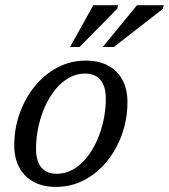

<svg xmlns="http://www.w3.org/2000/svg" viewBox="-20 -724 663 754"><path d="M316.5 -486Q369 -486 405.8 -465.8Q442.5 -445.5 461.5 -409Q480.5 -372.5 480.5 -323Q480.5 -257 459.2 -197Q438 -137 399.8 -90.2Q361.5 -43.5 310.5 -16.8Q259.5 10 200.5 10Q148 10 111.2 -10.2Q74.5 -30.5 55.2 -67.2Q36 -104 36 -153Q36 -219.5 57.5 -279.5Q79 -339.5 117.2 -386Q155.5 -432.5 206.2 -459.2Q257 -486 316.5 -486ZM202.5 -41.5Q236.5 -41.5 265.8 -57.8Q295 -74 318.8 -103Q342.5 -132 359.8 -169.8Q377 -207.5 386.2 -250.2Q395.5 -293 395.5 -337Q395.5 -384.5 374.8 -409.8Q354 -435 314 -435Q280.5 -435 251 -418.5Q221.5 -402 197.8 -373Q174 -344 157 -306.2Q140 -268.5 130.8 -226Q121.5 -183.5 121.5 -139.5Q121.5 -91.5 142.2 -66.5Q163 -41.5 202.5 -41.5ZM383.5 -539.5 518 -703.5H623L619.5 -689L427 -539.5ZM255 -539.5 346.5 -703.5H443.5L440.5 -690L292.5 -539.5Z"/></svg>

Font: Newsreader 11pt
Style: Italic
Weight: 400
Italic angle: -17°
Version: Version 1.003